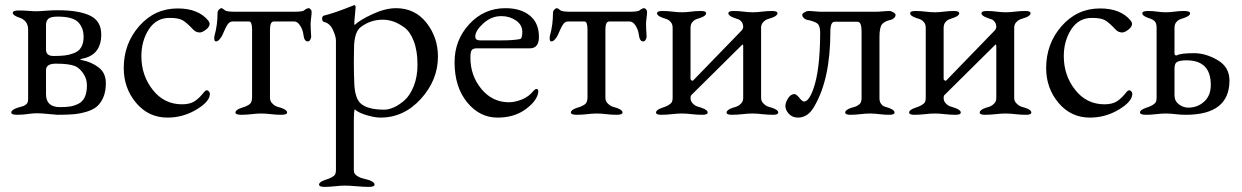

<svg xmlns="http://www.w3.org/2000/svg" viewBox="-20 -446 4859 751"><path d="M199 -197Q160 -197 160 -172V-77Q160 -27 215 -27Q239 -27 254.5 -29.5Q270 -32 286.5 -40Q303 -48 311.5 -66Q320 -84 320 -112Q320 -139 304.5 -160.5Q289 -182 272 -188Q249 -197 199 -197ZM122 -402Q134 -402 159 -404Q184 -406 206 -406Q288 -406 332 -385Q376 -364 376 -311Q376 -230 300 -216Q288 -214 300 -211Q337 -204 365.5 -182.5Q394 -161 394 -121Q394 -88 384 -65Q374 -42 358.5 -29Q343 -16 317 -8.5Q291 -1 266 1Q241 3 205 3Q200 3 170.5 0Q141 -3 124 -3Q109 -3 88.5 0Q68 3 47 3Q24 3 24 -6Q24 -16 47 -24Q49 -25 58.5 -27.5Q68 -30 71 -31Q74 -32 80 -36Q86 -40 88 -45.5Q90 -51 90 -59V-330Q90 -367 53 -378Q30 -386 30 -396Q30 -405 53 -405Q74 -405 91 -403.5Q108 -402 122 -402ZM189 -227Q215 -227 232.5 -229Q250 -231 269 -238Q288 -245 297.5 -261Q307 -277 307 -302Q307 -337 286 -359Q265 -381 206 -381Q179 -381 169.5 -373Q160 -365 160 -348V-252Q160 -227 189 -227Z M762 -319Q747 -319 737 -329Q710 -358 694 -367Q678 -376 643 -376Q591 -376 562 -331Q533 -286 533 -226Q533 -151 577.5 -94.5Q622 -38 692 -38Q722 -38 740.5 -49.5Q759 -61 780 -88Q785 -93 789 -93Q793 -93 797 -88.5Q801 -84 801 -79Q801 -49 748.5 -17.5Q696 14 635 14Q561 14 512.5 -43.5Q464 -101 464 -180Q464 -275 524.5 -344Q585 -413 675 -413Q756 -413 795 -365Q800 -358 800 -353Q800 -341 785.5 -330Q771 -319 762 -319Z M1126 -400Q1163 -400 1169 -405Q1180 -414 1188 -414Q1191 -414 1195 -409.5Q1199 -405 1199 -399Q1199 -392 1197 -376.5Q1195 -361 1195 -352Q1195 -334 1197 -306Q1198 -299 1194 -291.5Q1190 -284 1184 -284Q1170 -284 1167 -309Q1165 -328 1154.5 -345Q1144 -362 1131 -362H1051Q1036 -362 1036 -330V-64Q1036 -51 1044 -42.5Q1052 -34 1058.5 -31Q1065 -28 1080 -24Q1103 -16 1103 -6Q1103 3 1080 3Q1060 3 1039.5 0.5Q1019 -2 1002 -2Q985 -2 964.5 0.5Q944 3 924 3Q901 3 901 -6Q901 -16 924 -24Q935 -27 939.5 -29Q944 -31 952 -35.5Q960 -40 963 -47.5Q966 -55 966 -65V-330Q966 -362 954 -362H890Q878 -362 870 -350Q862 -338 850 -309Q847 -302 839.5 -293Q832 -284 825 -284Q818 -284 818 -295Q818 -303 819 -306Q831 -349 831 -396Q831 -403 836.5 -408.5Q842 -414 846 -414Q850 -414 861 -405Q867 -400 904 -400Z M1483 -17Q1500 -17 1520.5 -26Q1541 -35 1562.5 -54Q1584 -73 1598.5 -109.5Q1613 -146 1613 -193Q1613 -247 1598.5 -285Q1584 -323 1560.5 -339.5Q1537 -356 1517 -362.5Q1497 -369 1477 -369Q1429 -369 1391 -340Q1368 -323 1365 -269Q1365 -261 1364.5 -239.5Q1364 -218 1364 -205Q1364 -157 1366 -115Q1369 -62 1390 -42Q1417 -17 1483 -17ZM1294 220V-287Q1294 -304 1282 -329.5Q1270 -355 1248 -360Q1240 -362 1240 -373Q1240 -383 1247 -385Q1289 -395 1363 -425L1364 -426H1365Q1371 -426 1371 -417Q1371 -412 1368.5 -389Q1366 -366 1366 -357Q1366 -349 1367 -348Q1386 -367 1436.5 -390.5Q1487 -414 1529 -414Q1603 -414 1648 -357Q1693 -300 1693 -225Q1693 -133 1626.5 -59.5Q1560 14 1468 14Q1446 14 1414 4.5Q1382 -5 1368 -18Q1364 -18 1364 33V220Q1364 228 1367.5 233.5Q1371 239 1379 243.5Q1387 248 1392.5 250Q1398 252 1409 254.5Q1420 257 1422 258Q1445 266 1445 276Q1445 285 1423 285Q1403 285 1374.5 282.5Q1346 280 1329 280Q1312 280 1290.5 282.5Q1269 285 1249 285Q1228 285 1228 276Q1228 266 1251 258Q1284 248 1291 236Q1294 229 1294 220Z M1941 -383Q1902 -383 1870.5 -354.5Q1839 -326 1839 -303Q1839 -288 1858 -288H1940Q1987 -288 2013 -293Q2023 -294 2023 -321Q2023 -349 1998 -366Q1973 -383 1941 -383ZM1957 -414Q2017 -414 2052.5 -385Q2088 -356 2088 -302Q2088 -257 2053 -257H1845Q1831 -257 1825.5 -250.5Q1820 -244 1820 -220Q1820 -150 1863 -98Q1906 -46 1971 -46Q1994 -46 2021.5 -57Q2049 -68 2067 -91Q2074 -98 2078 -98Q2089 -98 2084 -78Q2075 -46 2032 -16Q1989 14 1926 14Q1856 14 1807 -46Q1758 -106 1758 -203Q1758 -289 1815.5 -351.5Q1873 -414 1957 -414Z M2438 -400Q2475 -400 2481 -405Q2492 -414 2500 -414Q2503 -414 2507 -409.5Q2511 -405 2511 -399Q2511 -392 2509 -376.5Q2507 -361 2507 -352Q2507 -334 2509 -306Q2510 -299 2506 -291.5Q2502 -284 2496 -284Q2482 -284 2479 -309Q2477 -328 2466.5 -345Q2456 -362 2443 -362H2363Q2348 -362 2348 -330V-64Q2348 -51 2356 -42.5Q2364 -34 2370.5 -31Q2377 -28 2392 -24Q2415 -16 2415 -6Q2415 3 2392 3Q2372 3 2351.5 0.5Q2331 -2 2314 -2Q2297 -2 2276.5 0.5Q2256 3 2236 3Q2213 3 2213 -6Q2213 -16 2236 -24Q2247 -27 2251.5 -29Q2256 -31 2264 -35.5Q2272 -40 2275 -47.5Q2278 -55 2278 -65V-330Q2278 -362 2266 -362H2202Q2190 -362 2182 -350Q2174 -338 2162 -309Q2159 -302 2151.5 -293Q2144 -284 2137 -284Q2130 -284 2130 -295Q2130 -303 2131 -306Q2143 -349 2143 -396Q2143 -403 2148.5 -408.5Q2154 -414 2158 -414Q2162 -414 2173 -405Q2179 -400 2216 -400Z M2887 -339Q2887 -352 2881.5 -359.5Q2876 -367 2870.5 -369.5Q2865 -372 2852 -376Q2829 -384 2829 -394Q2829 -403 2849 -403Q2870 -403 2888.5 -400.5Q2907 -398 2924 -398Q2941 -398 2960.5 -400.5Q2980 -403 3001 -403Q3021 -403 3021 -394Q3021 -384 2998 -376Q2984 -372 2977.5 -369Q2971 -366 2964 -358Q2957 -350 2957 -337V-63Q2957 -51 2965 -42.5Q2973 -34 2979.5 -31Q2986 -28 3001 -24Q3024 -16 3024 -6Q3024 3 3004 3Q2983 3 2961.5 0.5Q2940 -2 2923 -2Q2906 -2 2884.5 0.5Q2863 3 2842 3Q2822 3 2822 -6Q2822 -16 2845 -24Q2859 -28 2865.5 -31Q2872 -34 2879.5 -42Q2887 -50 2887 -63V-266Q2887 -270 2885 -272L2883 -271L2684 -74Q2681 -71 2681 -63Q2681 -50 2689.5 -41.5Q2698 -33 2703.5 -31Q2709 -29 2725 -24Q2748 -16 2748 -6Q2748 3 2728 3Q2707 3 2685.5 0.5Q2664 -2 2647 -2Q2630 -2 2608.5 0.5Q2587 3 2566 3Q2546 3 2546 -6Q2546 -16 2569 -24Q2601 -34 2608 -47Q2611 -53 2611 -63V-337Q2611 -350 2605 -358Q2599 -366 2592.5 -369Q2586 -372 2573 -376Q2550 -384 2550 -394Q2550 -403 2570 -403Q2591 -403 2610.5 -400.5Q2630 -398 2647 -398Q2664 -398 2682.5 -400.5Q2701 -403 2722 -403Q2742 -403 2742 -394Q2742 -384 2719 -376Q2706 -372 2699.5 -369Q2693 -366 2687 -358Q2681 -350 2681 -337V-137Q2681 -134 2685 -131.5Q2689 -129 2691 -131L2882 -328Q2887 -336 2887 -339Z M3124 -49Q3142 -47 3160 -94Q3188 -169 3188 -319Q3188 -346 3176.5 -354.5Q3165 -363 3135 -369Q3130 -370 3124 -375.5Q3118 -381 3118 -388Q3118 -393 3127 -398Q3136 -403 3140 -403Q3153 -403 3168 -401.5Q3183 -400 3194 -400H3403Q3416 -400 3432.5 -401.5Q3449 -403 3461 -403Q3465 -403 3474 -398Q3483 -393 3483 -388Q3483 -381 3477 -375.5Q3471 -370 3466 -369Q3439 -363 3429.5 -350.5Q3420 -338 3420 -300V-62Q3420 -49 3425.5 -41Q3431 -33 3437 -30.5Q3443 -28 3456 -24Q3479 -16 3479 -6Q3479 3 3459 3Q3439 3 3419.5 0.5Q3400 -2 3383 -2Q3366 -2 3345.5 0.5Q3325 3 3306 3Q3286 3 3286 -6Q3286 -16 3309 -24Q3320 -27 3324.5 -28.5Q3329 -30 3336.5 -34.5Q3344 -39 3347 -45.5Q3350 -52 3350 -62V-323Q3350 -361 3334 -361H3245Q3228 -361 3228 -323Q3228 -135 3164 -28Q3140 14 3101 14Q3079 14 3065.5 -1Q3052 -16 3052 -31Q3052 -45 3062.5 -61.5Q3073 -78 3087 -78Q3095 -78 3106.5 -63.5Q3118 -49 3124 -49Z M3877 -339Q3877 -352 3871.5 -359.5Q3866 -367 3860.5 -369.5Q3855 -372 3842 -376Q3819 -384 3819 -394Q3819 -403 3839 -403Q3860 -403 3878.5 -400.5Q3897 -398 3914 -398Q3931 -398 3950.5 -400.5Q3970 -403 3991 -403Q4011 -403 4011 -394Q4011 -384 3988 -376Q3974 -372 3967.5 -369Q3961 -366 3954 -358Q3947 -350 3947 -337V-63Q3947 -51 3955 -42.5Q3963 -34 3969.5 -31Q3976 -28 3991 -24Q4014 -16 4014 -6Q4014 3 3994 3Q3973 3 3951.5 0.5Q3930 -2 3913 -2Q3896 -2 3874.5 0.5Q3853 3 3832 3Q3812 3 3812 -6Q3812 -16 3835 -24Q3849 -28 3855.5 -31Q3862 -34 3869.5 -42Q3877 -50 3877 -63V-266Q3877 -270 3875 -272L3873 -271L3674 -74Q3671 -71 3671 -63Q3671 -50 3679.5 -41.5Q3688 -33 3693.5 -31Q3699 -29 3715 -24Q3738 -16 3738 -6Q3738 3 3718 3Q3697 3 3675.5 0.5Q3654 -2 3637 -2Q3620 -2 3598.5 0.5Q3577 3 3556 3Q3536 3 3536 -6Q3536 -16 3559 -24Q3591 -34 3598 -47Q3601 -53 3601 -63V-337Q3601 -350 3595 -358Q3589 -366 3582.5 -369Q3576 -372 3563 -376Q3540 -384 3540 -394Q3540 -403 3560 -403Q3581 -403 3600.5 -400.5Q3620 -398 3637 -398Q3654 -398 3672.5 -400.5Q3691 -403 3712 -403Q3732 -403 3732 -394Q3732 -384 3709 -376Q3696 -372 3689.5 -369Q3683 -366 3677 -358Q3671 -350 3671 -337V-137Q3671 -134 3675 -131.5Q3679 -129 3681 -131L3872 -328Q3877 -336 3877 -339Z M4370 -319Q4355 -319 4345 -329Q4318 -358 4302 -367Q4286 -376 4251 -376Q4199 -376 4170 -331Q4141 -286 4141 -226Q4141 -151 4185.5 -94.5Q4230 -38 4300 -38Q4330 -38 4348.5 -49.5Q4367 -61 4388 -88Q4393 -93 4397 -93Q4401 -93 4405 -88.5Q4409 -84 4409 -79Q4409 -49 4356.5 -17.5Q4304 14 4243 14Q4169 14 4120.5 -43.5Q4072 -101 4072 -180Q4072 -275 4132.5 -344Q4193 -413 4283 -413Q4364 -413 4403 -365Q4408 -358 4408 -353Q4408 -341 4393.5 -330Q4379 -319 4370 -319Z M4789 -131Q4789 3 4618 3Q4598 3 4577.5 0.5Q4557 -2 4540 -2Q4523 -2 4502.5 0.5Q4482 3 4463 3Q4439 3 4439 -6Q4439 -16 4462 -24Q4494 -34 4501 -47Q4504 -53 4504 -63V-337Q4504 -356 4496 -363.5Q4488 -371 4471 -376Q4448 -384 4448 -394Q4448 -403 4470 -403Q4490 -403 4506.5 -400.5Q4523 -398 4540 -398Q4557 -398 4574.5 -400.5Q4592 -403 4611 -403Q4635 -403 4635 -394Q4635 -384 4612 -376Q4599 -372 4592.5 -369Q4586 -366 4580 -358Q4574 -350 4574 -337V-236Q4574 -232 4577.5 -230Q4581 -228 4584 -230Q4600 -238 4651 -238Q4696 -238 4742.5 -211Q4789 -184 4789 -131ZM4583 -203Q4574 -197 4574 -177V-73Q4574 -51 4591 -38Q4608 -25 4628 -25Q4664 -25 4690 -48.5Q4716 -72 4716 -114Q4716 -210 4621 -210Q4594 -210 4583 -203Z"/></svg>

Font: EB Garamond SC 12
Style: Regular
Weight: 400
Version: Version 0.016 ; ttfautohint (v0.97) -l 8 -r 50 -G 200 -x 0 -